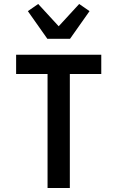

<svg xmlns="http://www.w3.org/2000/svg" viewBox="-20 -945 590 965"><path d="M219 0V-573H61V-670H489V-573H331V0ZM218 -750 120 -889 172 -925 275 -813 378 -925 430 -889 332 -750Z"/></svg>

Font: Lode
Style: Bold
Weight: 700
Monospace: yes
Designer: Belleve Invis
Foundry: Belleve Invis
Version: Version 29.2.0; ttfautohint (v1.8.3)